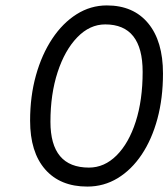

<svg xmlns="http://www.w3.org/2000/svg" viewBox="-20 -680 621 708"><path d="M91 -235Q91 -325 112.5 -402Q134 -479 172.5 -537Q211 -595 262.5 -627.5Q314 -660 374 -660Q472 -660 526.5 -594Q581 -528 581 -409Q581 -318 560.5 -242Q540 -166 502.5 -110Q465 -54 414 -23Q363 8 302 8Q202 8 146.5 -55.5Q91 -119 91 -235ZM506 -415Q506 -590 368 -590Q311 -590 265 -542.5Q219 -495 192.5 -414Q166 -333 166 -231Q166 -62 308 -62Q365 -62 410 -107Q455 -152 480.5 -231.5Q506 -311 506 -415Z"/></svg>

Font: Overused Grotesk
Style: Italic
Weight: 400
Italic angle: -10°
Version: Version 0.003